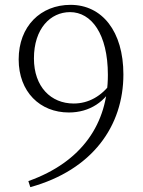

<svg xmlns="http://www.w3.org/2000/svg" viewBox="-20 -757 588 792"><path d="M105 15C362 -56 489 -238 489 -450C489 -628 401 -737 271 -737C148 -737 57 -649 57 -512C57 -378 145 -293 264 -293C350 -293 417 -338 452 -413H459L440 -417C399 -360 345 -330 284 -330C190 -330 120 -399 120 -516C120 -639 188 -707 269 -707C357 -707 425 -617 425 -448C425 -248 319 -89 97 -10Z"/></svg>

Font: Source Han Serif CN VF
Style: Regular
Weight: 250
Designer: Ryoko NISHIZUKA 西塚涼子 (kana & ideographs); Frank Grießhammer (Latin, Greek & Cyrillic); Wenlong ZHANG 张文龙 (bopomofo); San
Foundry: Adobe
Version: Version 2.002;hotconv 1.1.0;makeotfexe 2.6.0